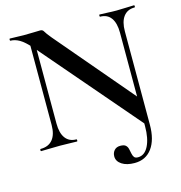

<svg xmlns="http://www.w3.org/2000/svg" viewBox="-118 -730 967 1027"><g transform="rotate(-15 366.0 -217.0)"><path d="M621 17 140 -543Q104 -584 78.5 -598.5Q53 -613 29 -613Q26 -613 26 -619Q26 -625 29 -625Q48 -625 68 -624Q88 -623 105 -623Q135 -623 159.5 -624Q184 -625 197 -625Q210 -625 216 -613.5Q222 -602 246 -573L625 -127L633 14ZM502 191Q458 191 431.5 173.5Q405 156 405 129Q405 109 417 95.5Q429 82 450 82Q471 82 480 90Q489 98 492 111Q495 124 497.5 137Q500 150 506 158Q512 166 527 166Q564 166 585 124.5Q606 83 606 15L633 14Q633 97 598.5 144Q564 191 502 191ZM35 0Q32 0 32 -6Q32 -12 35 -12Q79 -12 102 -40Q125 -68 125 -121V-602L152 -600V-121Q152 -68 173 -40Q194 -12 233 -12Q236 -12 236 -6Q236 0 233 0Q212 0 189.5 -1Q167 -2 140 -2Q111 -2 84.5 -1Q58 0 35 0ZM606 15V-503Q606 -556 585.5 -584.5Q565 -613 525 -613Q523 -613 523 -619Q523 -625 525 -625Q546 -625 569 -623.5Q592 -622 619 -622Q645 -622 670 -623.5Q695 -625 716 -625Q719 -625 719 -619Q719 -613 716 -613Q676 -613 654.5 -584.5Q633 -556 633 -503V14Z"/></g></svg>

Font: Cormorant SemiBold
Style: Regular
Weight: 600
Designer: Christian Thalmann (Catharsis Fonts)
Foundry: Catharsis Fonts
Version: Version 4.000